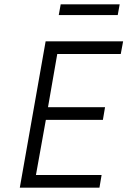

<svg xmlns="http://www.w3.org/2000/svg" viewBox="-20 -872 592 892"><path d="M452 -59 442 0H72L192 -680H552L541 -621H246L203 -374H468L458 -315H193L147 -59ZM536 -852 527 -802H253L262 -852Z"/></svg>

Font: Inria Sans Light
Style: Italic
Weight: 300
Italic angle: -10°
Designer: Black Foundry Team
Foundry: Black Foundry
Version: Version 1.2; ttfautohint (v1.8.3)